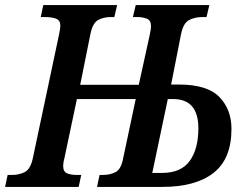

<svg xmlns="http://www.w3.org/2000/svg" viewBox="-38 -734 973 754"><path d="M-18 0H271L281 -47H264Q240 -47 225 -53.5Q210 -60 210 -83Q210 -95 215 -113L264 -345H495L446 -114Q438 -70 416.5 -58.5Q395 -47 367 -47H353L343 0H600Q730 0 800.5 -55Q871 -110 871 -228Q871 -304 823.5 -353Q776 -402 665 -402H634L673 -600Q682 -644 705 -655.5Q728 -667 755 -667H773L784 -714H495L484 -667H501Q523 -667 539 -660.5Q555 -654 555 -631Q555 -625 553.5 -616Q552 -607 550 -597L507 -401H277L317 -600Q326 -644 347.5 -655.5Q369 -667 396 -667H411L422 -714H132L122 -667H139Q166 -667 182.5 -660.5Q199 -654 199 -633Q199 -622 194 -599L91 -113Q82 -70 59.5 -58.5Q37 -47 10 -47H-8ZM560 -55 621 -345H642Q741 -345 741 -230Q741 -149 707 -102Q673 -55 599 -55Z"/></svg>

Font: Noto Serif SemiCondensed Semi
Style: Italic
Weight: 600
Width: 4
Italic angle: -12°
Designer: Monotype Design Team
Foundry: Monotype Imaging Inc.
Version: Version 1.901